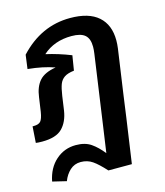

<svg xmlns="http://www.w3.org/2000/svg" viewBox="-120 -669 863 1003"><g transform="rotate(-15 311.5 -167.5)"><path d="M557 -403Q557 -383 554 -360L520 -123L503 0L468 243H341Q303 201 275.5 182Q248 163 212 163Q178 163 154 185Q130 207 117 241L42 223Q56 152 102 111.5Q148 71 210 71Q260 71 292 93Q324 115 354 153L376 0L428 -365Q431 -386 431 -402Q431 -446 408.5 -465.5Q386 -485 336 -485Q242 -485 180 -429Q247 -414 315 -387L302 -307Q267 -303 249 -290.5Q231 -278 223 -257Q215 -236 209 -196L198 -119Q189 -60 155.5 -26Q122 8 47 8Q25 8 12 6L18 -82H24Q51 -82 62 -94.5Q73 -107 79 -144L90 -220Q97 -275 124.5 -306.5Q152 -338 214 -348Q152 -370 70 -378L80 -453Q196 -578 353 -578Q454 -578 505.5 -532.5Q557 -487 557 -403Z"/></g></svg>

Font: FiraGO Medium
Style: Italic
Weight: 500
Italic angle: -8°
Designer: bBox Type GmbH
Foundry: bBox Type GmbH
Version: Version 1.001